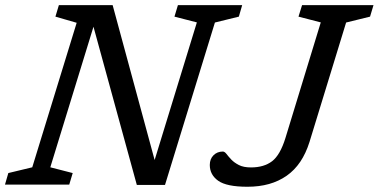

<svg xmlns="http://www.w3.org/2000/svg" viewBox="-40 -721 1480 750"><path d="M575 -55.5 557 -73 729 -633.5 641.5 -656 655 -701H906L893 -656L799.5 -633L604.5 1.5H494.5L317.5 -644.5L330.5 -634L156.5 -67.5L244 -45L230.5 0H-20.5L-7.5 -45L86 -67.5L259.5 -632L176.5 -656L190 -701H400ZM1169 -166.5Q1155 -122 1132.8 -89Q1110.5 -56 1079.8 -34.5Q1049 -13 1010.8 -2.2Q972.5 8.5 926.5 8.5Q845 8.5 812.2 -15Q779.5 -38.5 779.5 -76.5Q779.5 -100 794 -114.5Q808.5 -129 830.5 -129Q837.5 -129 844.8 -119.5Q852 -110 863.2 -98Q874.5 -86 892.8 -76.5Q911 -67 940.5 -67Q991 -67 1022.8 -91.2Q1054.5 -115.5 1075 -182L1213 -633.5L1126 -656L1140 -701H1419L1405.5 -656L1312 -633Z"/></svg>

Font: Newsreader 8pt
Style: Italic
Weight: 400
Italic angle: -17°
Version: Version 1.003